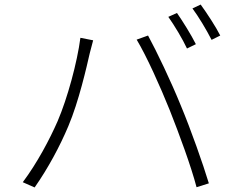

<svg xmlns="http://www.w3.org/2000/svg" viewBox="-20 -826 1040 843"><path d="M757 -769 719 -752C746 -714 782 -654 801 -613L840 -632C819 -674 782 -733 757 -769ZM861 -806 825 -789C853 -751 886 -696 909 -651L947 -670C928 -708 888 -769 861 -806ZM233 -294C198 -214 143 -110 80 -26L132 -3C191 -87 243 -184 280 -272C326 -380 361 -535 374 -592C379 -612 384 -630 389 -649L333 -660C319 -552 276 -394 233 -294ZM725 -343C767 -237 819 -96 843 -4L897 -21C871 -107 818 -257 775 -360C730 -471 668 -600 630 -670L580 -652C624 -579 684 -445 725 -343Z"/></svg>

Font: Noto Sans KR Light
Style: Regular
Weight: 300
Designer: Ryoko NISHIZUKA 西塚涼子 (kana, bopomofo & ideographs); Paul D. Hunt (Latin, Greek & Cyrillic); Sandoll Communications 산돌커뮤니
Foundry: Adobe
Version: Version 2.004;hotconv 1.0.118;makeotfexe 2.5.65603